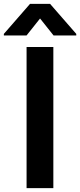

<svg xmlns="http://www.w3.org/2000/svg" viewBox="-70 -974 416 997"><path d="M68 3V-730H207V3ZM68 -790H-50V-798L86 -954H190L326 -798V-790H208L138 -878Z"/></svg>

Font: Sinter Bold
Style: Regular
Weight: 700
Foundry: Adobe & rsms
Version: Version 1.000